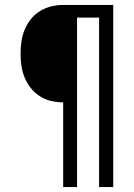

<svg xmlns="http://www.w3.org/2000/svg" viewBox="-20 -755 540 775"><path d="M235 0V-342Q210 -342 186 -347.5Q162 -353 141 -366.5Q120 -380 104.5 -399.5Q89 -419 79.5 -442Q70 -465 66.5 -489.5Q63 -514 63 -538Q63 -563 66.5 -587.5Q70 -612 79.5 -635Q89 -658 104.5 -677.5Q120 -697 141 -710Q162 -723 186 -729Q210 -735 235 -735H437V0H380V-684H291V0Z"/></svg>

Font: Iosevka Fixed Light
Style: Regular
Weight: 300
Monospace: yes
Designer: Belleve Invis
Foundry: Belleve Invis
Version: Version 32.3.0